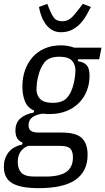

<svg xmlns="http://www.w3.org/2000/svg" viewBox="-37 -763 546 995"><path d="M417 39Q417 124 355.5 168Q294 212 163 212Q70 212 26.5 186.5Q-17 161 -17 101Q-17 59 6 28Q29 -3 78 -14L80 -24Q60 -32 51.5 -47.5Q43 -63 43 -86Q43 -126 67.5 -148.5Q92 -171 138 -180L140 -190Q106 -204 92.5 -237.5Q79 -271 79 -314Q79 -361 93 -400Q107 -439 132.5 -467.5Q158 -496 195 -512Q232 -528 278 -528Q300 -528 317 -524.5Q334 -521 348 -516H489L477 -456H368L366 -446Q399 -441 413 -424.5Q427 -408 427 -370Q427 -329 413 -293Q399 -257 372.5 -230Q346 -203 307.5 -187.5Q269 -172 221 -172Q212 -172 202 -172.5Q192 -173 183 -174Q149 -169 130 -154.5Q111 -140 111 -114Q111 -93 124 -84.5Q137 -76 164 -76H283Q358 -76 387.5 -47Q417 -18 417 39ZM236 -230Q286 -230 310 -256Q334 -282 345 -331Q350 -351 352 -369Q354 -387 354 -398Q354 -430 335 -449.5Q316 -469 271 -469Q218 -469 195 -441.5Q172 -414 161 -368Q156 -348 154 -330Q152 -312 152 -301Q152 -269 171.5 -249.5Q191 -230 236 -230ZM341 53Q341 21 327 7Q313 -7 275 -7H108Q82 4 68.5 24.5Q55 45 55 77Q55 112 73.5 132Q92 152 142 152H199Q273 152 307 127.5Q341 103 341 53ZM279 -596Q253 -596 234 -607Q215 -618 201 -636.5Q187 -655 178 -678.5Q169 -702 165 -727L208 -743L216 -723Q231 -685 244 -669Q257 -653 286 -653Q299 -653 309 -656.5Q319 -660 329 -668Q339 -676 350.5 -689.5Q362 -703 377 -723L392 -743L434 -727Q424 -707 411 -684Q398 -661 380 -641.5Q362 -622 337 -609Q312 -596 279 -596Z"/></svg>

Font: IBM Plex Sans Condensed
Style: Italic
Weight: 400
Width: 3
Italic angle: -11°
Designer: Mike Abbink, Paul van der Laan, Pieter van Rosmalen
Foundry: Bold Monday
Version: Version 1.3